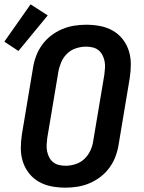

<svg xmlns="http://www.w3.org/2000/svg" viewBox="-45 -857 665 885"><path d="M257 8Q224 8 192.5 2Q161 -4 134.5 -19Q108 -34 89 -58Q70 -82 60.5 -111.5Q51 -141 51 -173.5Q51 -206 56 -238L107 -543Q111 -570 121 -597.5Q131 -625 148.5 -649.5Q166 -674 190 -692.5Q214 -711 241 -722.5Q268 -734 296.5 -738.5Q325 -743 352 -743Q385 -743 416.5 -737Q448 -731 474.5 -716Q501 -701 520 -677Q539 -653 548.5 -623.5Q558 -594 558 -561.5Q558 -529 553 -497L502 -192Q498 -165 488 -137.5Q478 -110 460.5 -85.5Q443 -61 419 -42.5Q395 -24 368 -12.5Q341 -1 312.5 3.5Q284 8 257 8ZM258 -93Q280 -93 303.5 -100.5Q327 -108 344.5 -125Q362 -142 372 -164Q382 -186 385 -209L436 -513Q438 -529 439 -544.5Q440 -560 437 -575Q434 -590 427 -603.5Q420 -617 408.5 -626Q397 -635 382 -638.5Q367 -642 351 -642Q329 -642 305.5 -634.5Q282 -627 264.5 -610Q247 -593 237.5 -571Q228 -549 224 -526L173 -222Q171 -206 170 -190.5Q169 -175 172 -160Q175 -145 182 -131.5Q189 -118 200.5 -109Q212 -100 227 -96.5Q242 -93 258 -93ZM40 -622 -25 -665 96 -837 175 -786Z"/></svg>

Font: Iosevka SS04 Extended
Style: Bold Italic
Weight: 700
Width: 7
Italic angle: -9°
Monospace: yes
Designer: Belleve Invis
Foundry: Belleve Invis
Version: Version 19.0.0; ttfautohint (v1.8.4)